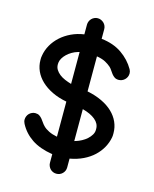

<svg xmlns="http://www.w3.org/2000/svg" viewBox="-132 -901 874 1087"><g transform="rotate(15 305.0 -357.5)"><path d="M253.9 -762.2Q253.9 -772 257.8 -781.5Q261.7 -791 268.6 -797.9Q275.4 -804.7 284.4 -808.8Q293.5 -813 304.2 -813Q314.9 -813 324 -808.8Q333 -804.7 340.1 -797.9Q347.2 -791 351.1 -781.7Q355 -772.5 355 -762.2V-706.1Q425.8 -698.2 474.9 -664.3Q523.9 -630.4 552.2 -581.1Q558.6 -569.8 558.6 -557.6Q558.6 -545.9 554.2 -536.6Q549.8 -527.3 542.7 -520.5Q535.6 -513.7 526.4 -510Q517.1 -506.3 507.8 -506.3Q493.2 -506.3 483.6 -512.7Q474.1 -519 466.6 -528.6Q459 -538.1 452.9 -547.9Q446.8 -557.6 439 -564.9Q425.3 -577.1 406.7 -587.2Q388.2 -597.2 359.4 -602.5Q357.9 -603 355 -603V-397.9Q403.3 -388.2 441.2 -370.1Q479 -352.1 504.9 -327.4Q530.8 -302.7 544.4 -272.2Q558.1 -241.7 558.1 -207Q558.1 -202.1 557.9 -194.1Q557.6 -186 556.6 -185.1V-182.6Q550.8 -150.9 534.7 -121.8Q518.6 -92.8 493.2 -69.1Q467.8 -45.4 433.1 -28.6Q398.4 -11.7 355 -3.9V47.9Q355 58.6 351.1 67.6Q347.2 76.7 340.1 83.7Q333 90.8 323.7 94.5Q314.5 98.1 304.2 98.1Q293.9 98.1 284.7 94.2Q275.4 90.3 268.8 83.5Q262.2 76.7 258.1 67.4Q253.9 58.1 253.9 47.9V-2.9Q178.2 -15.1 131.1 -46.9Q84 -78.6 58.1 -127.9Q55.2 -133.8 53.5 -139.4Q51.8 -145 51.8 -151.9Q51.8 -161.6 55.7 -171.1Q59.6 -180.7 66.4 -187.5Q73.2 -194.3 82.5 -198.5Q91.8 -202.6 101.6 -202.6Q116.2 -202.6 125.5 -196.5Q134.8 -190.4 142.1 -181.6Q149.4 -172.9 156 -162.8Q162.6 -152.8 171.4 -144Q183.6 -131.3 204.3 -121.1Q225.1 -110.8 250.5 -106L253.9 -105.5V-311Q206.5 -319.8 168.7 -338.1Q130.9 -356.4 104.7 -381.3Q78.6 -406.2 64.9 -436.5Q51.3 -466.8 51.3 -500Q51.3 -502.4 51.3 -506.3Q51.3 -510.3 51.5 -513.9Q51.8 -517.6 52.2 -520.5Q52.7 -523.4 53.2 -523.9V-526.4Q58.6 -559.6 75.4 -589.4Q92.3 -619.1 118.4 -642.8Q144.5 -666.5 179 -682.9Q213.4 -699.2 253.9 -705.1ZM363.8 -109.4Q379.9 -114.3 396.7 -123.3Q413.6 -132.3 426.8 -144.3Q439.9 -156.2 448.5 -170.4Q457 -184.6 457 -199.7V-200.2V-206.1Q457 -236.3 429.9 -258.8Q402.8 -281.2 355 -293.9V-106.9ZM246.1 -599.6Q227.1 -594.2 210.9 -584.7Q194.8 -575.2 182.6 -563.5Q170.4 -551.8 162.6 -538.6Q154.8 -525.4 153.3 -512.2V-509.3Q152.8 -506.8 152.8 -505.1Q152.8 -503.4 152.8 -501Q152.8 -484.9 161.1 -471.4Q169.4 -458 183.3 -447Q197.3 -436 215.6 -428.2Q233.9 -420.4 253.9 -414.6V-601.6Q252 -601.1 250 -600.6Q248 -600.1 246.1 -599.6Z"/></g></svg>

Font: TGL 0-17
Style: Regular
Weight: 400
Designer: Peter Wiegel
Foundry: Peter Wiegel
Version: Version 1.003 2010